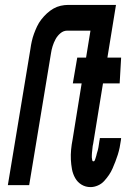

<svg xmlns="http://www.w3.org/2000/svg" viewBox="-20 -755 540 783"><path d="M99 0H12L104 -555Q106 -570 109.5 -586Q113 -602 118.5 -617Q124 -632 131 -647Q138 -662 148.5 -675.5Q159 -689 171.5 -700.5Q184 -712 198 -720Q212 -728 227.5 -731.5Q243 -735 259 -735H409L392 -630H254Q239 -630 226.5 -619.5Q214 -609 206.5 -595Q199 -581 194.5 -566.5Q190 -552 188 -538ZM349 8Q329 8 312.5 -2Q296 -12 286.5 -29Q277 -46 273.5 -65Q270 -84 269 -104Q268 -124 270 -145Q272 -166 276 -186L313 -415H277L295 -520H331L366 -735H453L418 -520H474L468 -415H400L360 -169Q359 -164 358 -159.5Q357 -155 357 -150Q357 -145 356 -140.5Q355 -136 355 -131Q355 -126 354.5 -121.5Q354 -117 354.5 -112.5Q355 -108 356 -102.5Q357 -97 361 -97Q365 -97 366.5 -101Q368 -105 369 -108Q370 -111 371 -114.5Q372 -118 373 -121Q374 -124 374.5 -127.5Q375 -131 376.5 -134.5Q378 -138 378.5 -141Q379 -144 380 -147.5Q381 -151 381.5 -154.5Q382 -158 382.5 -161Q383 -164 383.5 -167.5Q384 -171 384.5 -174.5Q385 -178 385.5 -181Q386 -184 387 -188V-192H474L473 -183Q471 -168 468 -153.5Q465 -139 460.5 -124.5Q456 -110 450.5 -96Q445 -82 439 -68Q433 -54 424 -41Q415 -28 404.5 -16.5Q394 -5 379 1.5Q364 8 349 8Z"/></svg>

Font: Iosevka Term Curly XBd Obl
Style: Regular
Weight: 800
Italic angle: -9°
Designer: Belleve Invis
Foundry: Belleve Invis
Version: Version 32.3.0